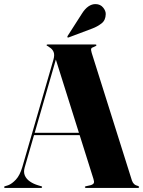

<svg xmlns="http://www.w3.org/2000/svg" viewBox="-29 -917 700 937"><path d="M134 -269H382.5L384.5 -257.5H131.5ZM176.5 -4Q176.5 -2.5 175.2 -1.2Q174 0 171.5 0H-4Q-6.5 0 -7.8 -1.2Q-9 -2.5 -9 -4Q-9 -6 -7 -7Q-5 -8 -3.5 -8.5L11 -13Q29.5 -20 48.8 -40.8Q68 -61.5 80 -102L231.5 -625Q238.5 -649 232.5 -663.5Q226.5 -678 212 -686.5Q205 -692 201.8 -693.2Q198.5 -694.5 198.5 -696Q198.5 -698.5 199.8 -699.2Q201 -700 204 -700H436Q438.5 -700 440 -699.2Q441.5 -698.5 441.5 -696Q441.5 -694.5 438.5 -692.5Q435.5 -690.5 428 -687.5Q418.5 -685 416.2 -679.5Q414 -674 418.5 -659L615 -35.5Q619 -24.5 626 -18.2Q633 -12 643 -10Q646.5 -8.5 648.2 -7.2Q650 -6 650 -4Q650 -2.5 648.5 -1.2Q647 0 644 0H390.5Q388 0 386.5 -1.2Q385 -2.5 385 -4Q385 -6 386.8 -6.8Q388.5 -7.5 392 -8.5L412.5 -13Q426 -17 428.8 -23.8Q431.5 -30.5 427 -44L241.5 -633L255.5 -667.5L91.5 -100Q85 -77.5 92.2 -60.5Q99.5 -43.5 116.8 -31.5Q134 -19.5 157.5 -12.5L171 -8.5Q174 -8 175.2 -7Q176.5 -6 176.5 -4ZM370.5 -850Q385 -873.5 402.2 -885.5Q419.5 -897.5 438 -897Q461 -896.5 474.2 -880.2Q487.5 -864 487 -848Q486.5 -818 466.2 -802.5Q446 -787 422 -778L306.5 -734.5Q305.5 -734 303.2 -733.8Q301 -733.5 300 -735.5Q299.5 -736.5 299.8 -738.2Q300 -740 301 -741.5Z"/></svg>

Font: Fraunces 120pt
Style: Bold
Weight: 700
Version: Version 1.000;[b76b70a41]